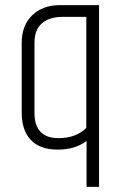

<svg xmlns="http://www.w3.org/2000/svg" viewBox="-20 -583 483 752"><path d="M318 -517H226Q173 -517 144 -491.5Q115 -466 115 -415V-141Q115 -42 209 -42Q278 -42 318 -82ZM215 -563H368V149H319V-31Q275 3 206 3Q137 3 101 -34.5Q65 -72 65 -142V-415Q65 -484 106.5 -523.5Q148 -563 215 -563Z"/></svg>

Font: Khand Light
Style: Regular
Weight: 300
Designer: Devanagari: Sanchit Sawaria, Jyotish Sonowal; Latin: Satya Rajpurohit
Foundry: Indian Type Foundry
Version: Version 1.101;PS 1.0;hotconv 1.0.78;makeotf.lib2.5.61930; tt